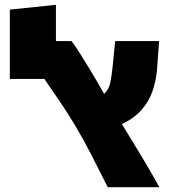

<svg xmlns="http://www.w3.org/2000/svg" viewBox="-20 -780 725 800"><path d="M429 0Q391 -76 358.5 -139Q326 -202 291 -260.5Q256 -319 213 -381Q202 -397 189.5 -415Q177 -433 165 -451H21V-740L213 -760V-609H278Q296 -585 317.5 -550.5Q339 -516 358.5 -484Q378 -452 388 -434Q394 -423 401 -411.5Q408 -400 414 -389Q435 -409 440.5 -439.5Q446 -470 449 -500L460 -609H643L634 -487Q630 -443 615.5 -400.5Q601 -358 570 -322.5Q539 -287 488 -263Q527 -199 566.5 -134Q606 -69 644 0Z"/></svg>

Font: Noto Sans Hebrew SemiCondensed Black
Style: Regular
Weight: 900
Width: 4
Designer: Ben Nathan
Foundry: Google LLC
Version: Version 3.001; ttfautohint (v1.8.4.7-5d5b)